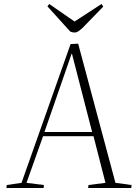

<svg xmlns="http://www.w3.org/2000/svg" viewBox="-20 -943 689 963"><path d="M372 -724 559 -26 640 -15 638 0H422L424 -15L509 -26L449 -260H196L113 -26L200 -15L199 0H12L14 -15L88 -26L334 -722ZM203 -281H442L341 -673H339ZM218 -911 227 -923 354 -835 489 -923 498 -910 395 -804Q383 -793 373.5 -786.5Q364 -780 354 -780Q347 -780 342 -781.5Q337 -783 332 -785Z"/></svg>

Font: Literata 60pt ExtraLight
Style: Italic
Weight: 250
Italic angle: -2°
Designer: Latin by Veronika Burian and Jose Scaglione. Greek by Irene Vlachou. Cyrillic by Vera Evstafieva
Foundry: TypeTogether
Version: Version 3.103;gftools[0.9.29]